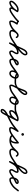

<svg xmlns="http://www.w3.org/2000/svg" viewBox="2680 -3306 929 6354"><g transform="rotate(90 3145.0 -128.5)"><path d="M358.5 -263.2C358.5 -263.2 358.5 -263.2 358.5 -263.2C333.4 -276.3 312.3 -281.8 283.3 -281.8C205.1 -281.8 134.5 -233.4 80.6 -180.9C44.2 -145.6 -11.6 -89.2 -11.6 -34.1C-11.6 5.9 22.2 30.5 59.8 30.5C63.6 30.5 67.4 30.3 71.1 29.7C146.9 17 242.8 -52.9 288.7 -111.6C318.1 -149.1 345 -186.3 367.9 -227.9C375.7 -242.2 368.2 -255.2 356.9 -261.1C345.7 -266.9 330.7 -265.6 323.5 -251C320.5 -244.6 317.1 -238.7 313.2 -232.9C313.2 -232.9 313 -232.6 312.9 -232.4C312.7 -232.1 312.6 -231.9 312.6 -231.9C309.3 -226.4 305.7 -221.1 302.2 -215.9C302.2 -215.9 302.2 -215.8 302.1 -215.8C302.1 -215.7 302.1 -215.7 302.1 -215.7C286 -191.1 268.4 -167.2 252.8 -142.2C252.8 -142.2 252.8 -142.3 252.9 -142.4C252.9 -142.5 253 -142.5 253 -142.5C232.7 -110.9 210.6 -66.8 210.6 -28.9C210.6 6.5 234.5 28.5 269.5 28.5C333 28.5 409 -20.7 459.5 -56.6C470.7 -64.6 473.4 -80.2 465.4 -91.5C457.4 -102.7 441.8 -105.4 430.5 -97.4C430.5 -97.4 430.5 -97.4 430.5 -97.4C389.7 -68.4 320.7 -21.5 269.5 -21.5C261.3 -21.5 260.6 -21.3 260.6 -28.9C260.6 -56.5 280.3 -92.5 295 -115.5C295 -115.5 295.1 -115.5 295.1 -115.6C295.2 -115.7 295.2 -115.7 295.2 -115.7C310.6 -140.4 328 -164 343.9 -188.3C343.9 -188.3 343.9 -188.3 343.9 -188.2C343.8 -188.2 343.8 -188.1 343.8 -188.1C347.8 -194.1 351.8 -200 355.4 -206.1C355.4 -206.1 355.3 -205.9 355.1 -205.6C355 -205.4 354.8 -205.1 354.8 -205.1C360 -212.9 364.4 -220.7 368.5 -229C375.6 -243.6 368.4 -256.5 357.5 -262.2C346.6 -267.8 331.9 -266.3 324.1 -252.1C302.5 -212.8 277 -177.8 249.3 -142.4C211.1 -93.6 126.1 -30.2 62.9 -19.7C61.9 -19.5 60.8 -19.5 59.8 -19.5C50.3 -19.5 38.4 -22.8 38.4 -34.1C38.4 -71.3 91.6 -121.9 115.4 -145.1C159.4 -187.9 219 -231.8 283.3 -231.8C304.4 -231.8 317.6 -228.1 335.5 -218.8C347.7 -212.4 362.8 -217.2 369.2 -229.5C375.6 -241.7 370.8 -256.8 358.5 -263.2Z M459.3 -56.5C459.3 -56.5 459.3 -56.5 459.3 -56.5C540.8 -113.1 629.2 -179.3 695.6 -253.3C700.5 -258.8 688.6 -263.5 676.3 -265.2C664 -266.9 651.3 -265.6 654.6 -259C673.1 -221.2 717 -205.2 756.7 -203C765 -202.6 762.5 -215.8 756.6 -227.3C750.8 -238.9 741.8 -248.8 737.1 -241.8C693.6 -175.9 644.2 -110 644.2 -27.1C644.2 14.7 674.6 32.9 713.1 32.9C781.1 32.9 873.7 -18.1 927.6 -56.7C938.8 -64.7 941.4 -80.3 933.3 -91.6C925.3 -102.8 909.7 -105.4 898.4 -97.3C898.4 -97.3 898.4 -97.3 898.4 -97.3C853.7 -65.3 769.6 -17.1 713.1 -17.1C702.2 -17.1 694.2 -15.4 694.2 -27.1C694.2 -98.2 741.5 -157.6 778.9 -214.2C783.5 -221.2 782.8 -230.7 778.8 -238.5C774.9 -246.3 767.7 -252.5 759.3 -253C738.9 -254.1 709.4 -260.8 699.4 -281C696.2 -287.6 688.4 -291.8 680.2 -292.9C671.9 -294 663.3 -292.2 658.4 -286.7C594.6 -215.6 509.1 -151.9 430.7 -97.5C419.4 -89.7 416.6 -74.1 424.5 -62.7C432.3 -51.4 447.9 -48.6 459.3 -56.5Z M927.3 -56.5C927.3 -56.5 927.3 -56.5 927.3 -56.5C953.2 -74.6 977.2 -95.1 999.8 -117.1C1032 -148.7 1088.6 -231.5 1136.7 -231.5C1154.2 -231.5 1174 -219.2 1179 -202C1182.9 -188.7 1196.8 -181.1 1210 -185C1223.3 -188.9 1230.9 -202.8 1227 -216C1227 -216 1227 -216 1227 -216C1215.7 -254.5 1176.4 -281.5 1136.7 -281.5C1056.8 -281.5 966.5 -144.8 898.7 -97.5C887.4 -89.6 884.6 -74 892.5 -62.7C900.4 -51.4 916 -48.6 927.3 -56.5ZM1227 -216C1227 -216 1227 -216 1227 -216C1215.7 -254.5 1176.4 -281.5 1136.7 -281.5C1044.2 -281.5 956.6 -141.9 956.6 -58.7C956.6 3.6 1016.1 29.8 1070.6 29.8C1157.5 29.8 1243.2 -7.4 1313.3 -56.5C1324.6 -64.4 1327.4 -80 1319.5 -91.3C1311.6 -102.6 1296 -105.4 1284.7 -97.5C1284.7 -97.5 1284.7 -97.5 1284.7 -97.5C1223.1 -54.4 1147 -20.2 1070.6 -20.2C1046.2 -20.2 1006.6 -26.8 1006.6 -58.7C1006.6 -113.6 1073.9 -231.5 1136.7 -231.5C1154.3 -231.5 1174 -219.2 1179 -202C1182.9 -188.7 1196.8 -181.1 1210 -185C1223.3 -188.9 1230.9 -202.8 1227 -216Z M1278.5 -62.7C1286.4 -51.4 1302 -48.6 1313.3 -56.5C1442 -146.6 1800.3 -350.4 1800.3 -498.7C1800.3 -535.1 1780 -572.6 1739.5 -572.6C1621.9 -572.6 1570.4 -413.6 1527.9 -323.7C1527.9 -323.7 1527.9 -323.7 1527.9 -323.7C1527.9 -323.7 1527.9 -323.7 1527.9 -323.7C1476.1 -214.4 1424.2 -105 1372.4 4.3C1366.5 16.8 1371.8 31.7 1384.3 37.6C1396.8 43.5 1411.7 38.2 1417.6 25.7C1417.6 25.7 1417.6 25.7 1417.6 25.7C1469.4 -83.6 1521.3 -193 1573.1 -302.3C1573.1 -302.3 1573.1 -302.3 1573.1 -302.3C1573.1 -302.3 1573.1 -302.3 1573.1 -302.3C1605.2 -370.3 1654.5 -522.6 1739.5 -522.6C1749 -522.6 1750.3 -504.8 1750.3 -498.7C1750.3 -384.9 1395.9 -175.4 1284.7 -97.5C1273.4 -89.6 1270.6 -74 1278.5 -62.7ZM1416.7 27.4C1416.7 27.4 1416.7 27.4 1416.7 27.4C1486.7 -95.4 1542.8 -230 1709.1 -230C1715.7 -230 1712.1 -233.6 1712.1 -226.9C1712.1 -158 1635.9 -109.7 1635.9 -42.2C1635.9 -0.7 1665.6 33.3 1708.2 33.3C1767.7 33.3 1839.5 -24.4 1885.3 -56.5C1896.6 -64.4 1899.4 -80 1891.5 -91.3C1883.6 -102.6 1868 -105.4 1856.7 -97.5C1856.7 -97.5 1856.7 -97.5 1856.7 -97.5C1822.3 -73.5 1753.2 -16.7 1708.2 -16.7C1693.4 -16.7 1685.9 -28.2 1685.9 -42.2C1685.9 -91.9 1762.1 -151.5 1762.1 -226.9C1762.1 -259.5 1741.6 -280 1709.1 -280C1520 -280 1453.4 -137.9 1373.3 2.6C1366.4 14.6 1370.6 29.9 1382.6 36.7C1394.6 43.6 1409.9 39.4 1416.7 27.4Z M1885.3 -56.5C1885.3 -56.5 1885.3 -56.5 1885.3 -56.5C1925.3 -84.4 1966.8 -110.3 2009.8 -133.3C2042.1 -150.6 2088.6 -166.3 2114.4 -192.3C2125.1 -203.2 2131 -216.7 2131 -232C2131 -266.4 2094.6 -286 2064 -286C1960.2 -286 1905 -154.3 1905 -66C1905 -13.3 1931.8 29 1989 29C2061.8 29 2137 -16.2 2194.4 -56.6C2205.7 -64.5 2208.4 -80.1 2200.4 -91.4C2192.5 -102.7 2176.9 -105.4 2165.6 -97.4C2117.6 -63.7 2050.4 -21 1989 -21C1960.6 -21 1955 -41.1 1955 -66C1955 -124.4 1991.6 -236 2064 -236C2076.6 -236 2081 -233.9 2081 -232C2081 -227.2 2074.6 -223.8 2071.2 -221.7C2001.7 -177 1926.5 -146.2 1856.7 -97.5C1845.4 -89.6 1842.6 -74 1850.5 -62.7C1858.4 -51.4 1874 -48.6 1885.3 -56.5Z M2159.5 -62.7C2167.4 -51.4 2183 -48.6 2194.3 -56.5C2275.5 -113.1 2356.7 -183.7 2445.3 -227C2457.8 -233.1 2462.9 -248 2456.8 -260.4C2450.8 -272.9 2435.8 -278 2423.4 -271.9C2423.4 -271.9 2423.4 -271.9 2423.4 -271.9C2332.1 -227.4 2249.1 -155.7 2165.7 -97.5C2154.4 -89.6 2151.6 -74 2159.5 -62.7ZM2423.9 -272.2C2423.9 -272.2 2423.9 -272.2 2423.9 -272.2C2347.5 -236.7 2294.7 -155.4 2294.7 -71.2C2294.7 -14.7 2337.1 29.7 2394.2 29.7C2494.6 29.7 2573.6 -90.9 2573.6 -182.5C2573.6 -234.6 2533.1 -285 2479 -285C2449.9 -285 2417.2 -277.1 2406.4 -246.3C2406.4 -246.3 2406.4 -246.3 2406.4 -246.3C2406.4 -246.4 2406.5 -246.4 2406.5 -246.4C2366.5 -134.5 2660.9 -146 2711 -146C2724.8 -146 2736 -157.2 2736 -171C2736 -184.8 2724.8 -196 2711 -196C2711 -196 2711 -196 2711 -196C2702.2 -196 2693.7 -196.1 2685.1 -196.1C2618.9 -196.8 2530.4 -193.3 2468 -218.8C2464.1 -220.4 2451.9 -224.9 2453.5 -229.6C2453.5 -229.6 2453.6 -229.6 2453.6 -229.7C2453.6 -229.7 2453.6 -229.7 2453.6 -229.7C2455.2 -234.3 2475 -235 2479 -235C2505.2 -235 2523.6 -207 2523.6 -182.5C2523.6 -119 2466 -20.3 2394.2 -20.3C2364.7 -20.3 2344.7 -42.1 2344.7 -71.2C2344.7 -136 2386.1 -199.5 2444.9 -226.8C2457.4 -232.6 2462.9 -247.5 2457.1 -260C2451.2 -272.5 2436.4 -278 2423.9 -272.2Z M2686 -171C2686 -157.2 2697.2 -146 2711 -146C2834.9 -146.1 3114.3 -368.9 3114.3 -497.1C3114.3 -536.8 3089 -566.9 3048.2 -566.9C2984.9 -566.9 2942.3 -474 2926.1 -422.5C2905.8 -357.6 2877.2 -295.4 2847.3 -234.4C2821.3 -181.2 2764.9 -96.3 2764.9 -36C2764.9 -2 2786.1 31.1 2822.8 31.1C2822.8 31.1 2823.6 31.1 2824.4 31C2825.1 31 2825.9 30.9 2825.9 30.9C2917.5 19.5 2984.7 -1.9 3062.4 -56.6C3073.7 -64.5 3076.4 -80.1 3068.4 -91.4C3060.5 -102.7 3044.9 -105.4 3033.6 -97.4C2962.6 -47.5 2903.1 -29.1 2819.7 -18.7C2819.7 -18.7 2820.5 -18.7 2821.3 -18.8C2822 -18.8 2822.8 -18.9 2822.8 -18.9C2816.2 -18.9 2814.9 -31 2814.9 -36C2814.9 -80.4 2877.6 -182.2 2897.7 -223.6C2926.6 -283.3 2954 -344.2 2973.9 -407.5C2981.9 -433.1 3016.5 -516.9 3048.2 -516.9C3061.2 -516.9 3064.3 -509.2 3064.3 -497.1C3064.3 -474.9 3042.5 -444.3 3030.6 -427.1C2969 -338.6 2826.8 -196.1 2711 -196C2697.2 -196 2686 -184.8 2686 -171Z M3027.5 -62.7C3035.4 -51.4 3051 -48.6 3062.3 -56.5C3143.5 -113.1 3224.7 -183.7 3313.3 -227C3325.8 -233.1 3330.9 -248 3324.8 -260.4C3318.8 -272.9 3303.8 -278 3291.4 -271.9C3291.4 -271.9 3291.4 -271.9 3291.4 -271.9C3200.1 -227.4 3117.1 -155.7 3033.7 -97.5C3022.4 -89.6 3019.6 -74 3027.5 -62.7ZM3291.9 -272.2C3291.9 -272.2 3291.9 -272.2 3291.9 -272.2C3215.5 -236.7 3162.7 -155.4 3162.7 -71.2C3162.7 -14.7 3205.1 29.7 3262.2 29.7C3362.6 29.7 3441.6 -90.9 3441.6 -182.5C3441.6 -234.6 3401.1 -285 3347 -285C3317.9 -285 3285.2 -277.1 3274.4 -246.3C3274.4 -246.3 3274.4 -246.3 3274.4 -246.3C3274.4 -246.4 3274.5 -246.4 3274.5 -246.4C3234.5 -134.5 3528.9 -146 3579 -146C3592.8 -146 3604 -157.2 3604 -171C3604 -184.8 3592.8 -196 3579 -196C3579 -196 3579 -196 3579 -196C3570.2 -196 3561.7 -196.1 3553.1 -196.1C3486.9 -196.8 3398.4 -193.3 3336 -218.8C3332.1 -220.4 3319.9 -224.9 3321.5 -229.6C3321.5 -229.6 3321.6 -229.6 3321.6 -229.7C3321.6 -229.7 3321.6 -229.7 3321.6 -229.7C3323.2 -234.3 3343 -235 3347 -235C3373.2 -235 3391.6 -207 3391.6 -182.5C3391.6 -119 3334 -20.3 3262.2 -20.3C3232.7 -20.3 3212.7 -42.1 3212.7 -71.2C3212.7 -136 3254.1 -199.5 3312.9 -226.8C3325.4 -232.6 3330.9 -247.5 3325.1 -260C3319.2 -272.5 3304.4 -278 3291.9 -272.2Z M3579 -146C3579 -146 3579 -146 3579 -146C3699.9 -146.2 3800.1 -231.1 3903.4 -231.1C3916.2 -231.1 3931.9 -228.6 3943.6 -223.3C3956.2 -217.5 3971 -223.1 3976.7 -235.6C3982.5 -248.2 3976.9 -263 3964.4 -268.7C3964.4 -268.7 3964.4 -268.7 3964.4 -268.7C3946.2 -277.1 3923.3 -281.1 3903.4 -281.1C3790.8 -281.1 3694.6 -196.1 3579 -196C3565.2 -196 3554 -184.8 3554 -171C3554 -157.2 3565.2 -146 3579 -146ZM3964.1 -268.9C3964.1 -268.9 3964.1 -268.9 3964.1 -268.9C3944.9 -277.3 3924.2 -281.1 3903.4 -281.1C3794.5 -281.1 3610.2 -151.2 3610.2 -32.4C3610.2 6.6 3635.3 34.3 3675.4 34.3C3675.5 34.3 3677.2 34 3678.8 33.8C3680.4 33.6 3682.1 33.3 3682.2 33.3C3714.1 24.2 3746.4 18.7 3777.1 4.8C3873.6 -39 3934.3 -140.9 3979.4 -231.9C3985.5 -244.3 3980.5 -259.3 3968.1 -265.4C3955.7 -271.5 3940.7 -266.5 3934.6 -254.1C3895.2 -174.7 3841.3 -79.2 3756.5 -40.8C3728.3 -28 3698 -23.2 3668.5 -14.8C3668.3 -14.7 3670.1 -15 3671.9 -15.2C3673.7 -15.5 3675.5 -15.7 3675.4 -15.7C3663 -15.7 3660.2 -20.6 3660.2 -32.4C3660.2 -122 3822.3 -231.1 3903.4 -231.1C3917.3 -231.1 3931.2 -228.7 3943.9 -223.1C3956.6 -217.6 3971.3 -223.3 3976.9 -235.9C3982.4 -248.6 3976.7 -263.3 3964.1 -268.9ZM3934.7 -254.4C3934.7 -254.4 3934.7 -254.4 3934.7 -254.4C3865.4 -118.4 3796.1 17.6 3726.7 153.6C3726.7 153.7 3727 153.2 3727.2 152.8C3727.4 152.4 3727.7 152 3727.7 152C3708.8 182.9 3675.5 266.8 3639.5 266.8C3633.3 266.8 3624.9 265.5 3619.6 262.3C3619.1 262 3620.5 265.4 3620.5 265.4C3620.5 176.7 3876.1 72.5 3948.6 34.6C4001.4 7 4053.5 -22.3 4102.3 -56.5C4113.6 -64.4 4116.4 -80 4108.5 -91.3C4100.6 -102.6 4085 -105.4 4073.7 -97.5C4073.7 -97.5 4073.7 -97.5 4073.7 -97.5C4019.3 -59.4 3960.6 -27.6 3901.6 2.6C3807.3 50.8 3570.5 138.6 3570.5 265.4C3570.5 301.6 3608.6 316.8 3639.5 316.8C3708.2 316.8 3739.9 228 3770.3 178C3770.4 178 3770.6 177.6 3770.8 177.2C3771 176.8 3771.3 176.4 3771.3 176.4C3840.6 40.4 3909.9 -95.6 3979.3 -231.6C3985.5 -243.9 3980.7 -259 3968.4 -265.3C3956.1 -271.5 3941 -266.7 3934.7 -254.4Z M4102.2 -56.4C4102.2 -56.4 4102.2 -56.4 4102.2 -56.4C4180.2 -110.3 4256.4 -173 4326.7 -236.4C4337.4 -246 4331.6 -260 4321.3 -268.6C4311 -277.1 4296.2 -280.3 4288.7 -268.1C4247.8 -201.6 4071.5 36 4247 36C4329.7 36 4400.2 -10.7 4465.4 -56.6C4476.7 -64.5 4479.4 -80.1 4471.4 -91.4C4463.5 -102.7 4447.9 -105.4 4436.6 -97.4C4380.9 -58.3 4317.9 -14 4247 -14C4241 -14 4227.6 -14.3 4222.8 -19.7C4200.3 -45.3 4304.3 -198.1 4331.3 -241.9C4338.8 -254.1 4334.6 -266.8 4325.9 -274C4317.1 -281.3 4303.9 -283.1 4293.3 -273.6C4224.5 -211.6 4150 -150.2 4073.8 -97.6C4062.4 -89.7 4059.6 -74.2 4067.4 -62.8C4075.3 -51.4 4090.8 -48.6 4102.2 -56.4ZM4409 -414C4409 -410.7 4419.3 -421 4416 -421C4412.7 -421 4423 -410.7 4423 -414C4423 -417.3 4412.7 -407 4416 -407C4419.3 -407 4409 -417.3 4409 -414ZM4373 -414C4373 -390.3 4392.3 -371 4416 -371C4439.7 -371 4459 -390.3 4459 -414C4459 -437.7 4439.7 -457 4416 -457C4392.3 -457 4373 -437.7 4373 -414Z M4430.5 -62.7C4438.3 -51.4 4453.9 -48.6 4465.3 -56.5C4549 -114.6 4629.2 -180.4 4707.9 -245.2C4714.5 -250.7 4703.8 -259 4691.7 -263.8C4679.6 -268.6 4666.1 -269.9 4667.2 -261.3C4674.7 -201.8 4662.6 -32.1 4576.8 -32.1C4547.8 -32.1 4505.5 -37.7 4487.5 -63.4C4477.9 -77 4462.9 -76.6 4452.6 -69.5C4442.4 -62.3 4437 -48.3 4446.5 -34.6C4481.9 15.7 4564.8 26.1 4621.5 26.1C4703.5 26.1 4787.4 -9.5 4853.5 -56.7C4864.8 -64.7 4867.4 -80.3 4859.3 -91.5C4851.3 -102.8 4835.7 -105.4 4824.5 -97.3C4824.5 -97.3 4824.5 -97.3 4824.5 -97.3C4766.9 -56.3 4692.9 -23.9 4621.5 -23.9C4583.9 -23.9 4511.5 -29.2 4487.5 -63.4C4477.9 -77 4462.9 -76.6 4452.6 -69.5C4442.4 -62.3 4437 -48.3 4446.5 -34.6C4475 5.8 4530.2 17.9 4576.8 17.9C4702.9 17.9 4728.7 -173.7 4716.8 -267.6C4715.7 -276.2 4708.9 -282.9 4700.6 -286.2C4692.4 -289.5 4682.8 -289.3 4676.1 -283.8C4598.5 -219.9 4519.4 -154.9 4436.7 -97.5C4425.4 -89.7 4422.6 -74.1 4430.5 -62.7Z M4853.3 -56.5C4853.3 -56.5 4853.3 -56.5 4853.3 -56.5C4879.2 -74.6 4903.2 -95.1 4925.8 -117.1C4958 -148.7 5014.6 -231.5 5062.7 -231.5C5080.2 -231.5 5100 -219.2 5105 -202C5108.9 -188.7 5122.8 -181.1 5136 -185C5149.3 -188.9 5156.9 -202.8 5153 -216C5153 -216 5153 -216 5153 -216C5141.7 -254.5 5102.4 -281.5 5062.7 -281.5C4982.8 -281.5 4892.5 -144.8 4824.7 -97.5C4813.4 -89.6 4810.6 -74 4818.5 -62.7C4826.4 -51.4 4842 -48.6 4853.3 -56.5ZM5153 -216C5153 -216 5153 -216 5153 -216C5141.7 -254.5 5102.4 -281.5 5062.7 -281.5C4970.2 -281.5 4882.6 -141.9 4882.6 -58.7C4882.6 3.6 4942.1 29.8 4996.6 29.8C5083.5 29.8 5169.2 -7.4 5239.3 -56.5C5250.6 -64.4 5253.4 -80 5245.5 -91.3C5237.6 -102.6 5222 -105.4 5210.7 -97.5C5210.7 -97.5 5210.7 -97.5 5210.7 -97.5C5149.1 -54.4 5073 -20.2 4996.6 -20.2C4972.2 -20.2 4932.6 -26.8 4932.6 -58.7C4932.6 -113.6 4999.9 -231.5 5062.7 -231.5C5080.3 -231.5 5100 -219.2 5105 -202C5108.9 -188.7 5122.8 -181.1 5136 -185C5149.3 -188.9 5156.9 -202.8 5153 -216Z M5204.5 -62.7C5212.4 -51.4 5228 -48.6 5239.3 -56.5C5368 -146.6 5726.3 -350.4 5726.3 -498.7C5726.3 -535.1 5706 -572.6 5665.5 -572.6C5547.9 -572.6 5496.4 -413.6 5453.9 -323.7C5453.9 -323.7 5453.9 -323.7 5453.9 -323.7C5453.9 -323.7 5453.9 -323.7 5453.9 -323.7C5402.1 -214.4 5350.2 -105 5298.4 4.3C5292.5 16.8 5297.8 31.7 5310.3 37.6C5322.8 43.5 5337.7 38.2 5343.6 25.7C5343.6 25.7 5343.6 25.7 5343.6 25.7C5395.4 -83.6 5447.3 -193 5499.1 -302.3C5499.1 -302.3 5499.1 -302.3 5499.1 -302.3C5499.1 -302.3 5499.1 -302.3 5499.1 -302.3C5531.2 -370.3 5580.5 -522.6 5665.5 -522.6C5675 -522.6 5676.3 -504.8 5676.3 -498.7C5676.3 -384.9 5321.9 -175.4 5210.7 -97.5C5199.4 -89.6 5196.6 -74 5204.5 -62.7ZM5342.7 27.4C5342.7 27.4 5342.7 27.4 5342.7 27.4C5412.7 -95.4 5468.8 -230 5635.1 -230C5641.7 -230 5638.1 -233.6 5638.1 -226.9C5638.1 -158 5561.9 -109.7 5561.9 -42.2C5561.9 -0.7 5591.6 33.3 5634.2 33.3C5693.7 33.3 5765.5 -24.4 5811.3 -56.5C5822.6 -64.4 5825.4 -80 5817.5 -91.3C5809.6 -102.6 5794 -105.4 5782.7 -97.5C5782.7 -97.5 5782.7 -97.5 5782.7 -97.5C5748.3 -73.5 5679.2 -16.7 5634.2 -16.7C5619.4 -16.7 5611.9 -28.2 5611.9 -42.2C5611.9 -91.9 5688.1 -151.5 5688.1 -226.9C5688.1 -259.5 5667.6 -280 5635.1 -280C5446 -280 5379.4 -137.9 5299.3 2.6C5292.4 14.6 5296.6 29.9 5308.6 36.7C5320.6 43.6 5335.9 39.4 5342.7 27.4Z M5811.3 -56.5C5811.3 -56.5 5811.3 -56.5 5811.3 -56.5C5851.3 -84.4 5892.8 -110.3 5935.8 -133.3C5968.1 -150.6 6014.6 -166.3 6040.4 -192.3C6051.1 -203.2 6057 -216.7 6057 -232C6057 -266.4 6020.6 -286 5990 -286C5886.2 -286 5831 -154.3 5831 -66C5831 -13.3 5857.8 29 5915 29C5987.8 29 6063 -16.2 6120.4 -56.6C6131.7 -64.5 6134.4 -80.1 6126.4 -91.4C6118.5 -102.7 6102.9 -105.4 6091.6 -97.4C6043.6 -63.7 5976.4 -21 5915 -21C5886.6 -21 5881 -41.1 5881 -66C5881 -124.4 5917.6 -236 5990 -236C6002.6 -236 6007 -233.9 6007 -232C6007 -227.2 6000.6 -223.8 5997.2 -221.7C5927.7 -177 5852.5 -146.2 5782.7 -97.5C5771.4 -89.6 5768.6 -74 5776.5 -62.7C5784.4 -51.4 5800 -48.6 5811.3 -56.5Z M6085.6 -61.2C6093.6 -49.9 6109.2 -47.3 6120.5 -55.3C6192.1 -106.2 6243.4 -180.1 6296.7 -248.7C6305.2 -259.6 6303.2 -275.3 6292.3 -283.7C6281.4 -292.2 6265.7 -290.2 6257.3 -279.3C6207.1 -214.8 6158.8 -143.9 6091.5 -96C6080.3 -88 6077.6 -72.4 6085.6 -61.2Z"/></g></svg>

Font: FRB American Cursive Guidelines Semibold
Style: Italic
Weight: 600
Italic angle: -25°
Version: Version 2.0;Modular Font Editor K font №1